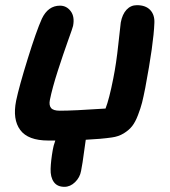

<svg xmlns="http://www.w3.org/2000/svg" viewBox="-20 -535 654 739"><path d="M166 5.9Q87.9 5.9 57.9 -34.7Q27.8 -75.2 42 -147Q53.7 -202.6 86.7 -308.8Q119.6 -415 141.1 -462.9Q165 -513.2 210.9 -513.2Q236.3 -513.2 252.2 -491.9Q268.1 -470.7 261.2 -435.1Q259.8 -428.2 241.9 -378.7Q224.1 -329.1 202.6 -262.7Q181.2 -196.3 171.9 -149.9Q168 -129.9 176.5 -119.4Q185.1 -108.9 210 -108.9Q262.7 -108.9 386.2 -117.2Q400.4 -153.8 416 -232.9Q427.7 -291 435.5 -365.2Q443.4 -439.5 444.8 -448.2Q450.7 -480 467 -497.6Q483.4 -515.1 506.8 -515.1Q540.5 -515.1 558.1 -496.6Q575.7 -478 574.2 -446.8Q571.3 -367.2 539.1 -196.8Q532.2 -161.6 526.9 -140.4Q521.5 -119.1 511.2 -92.3Q501 -65.4 488.8 -49.8Q476.6 -34.2 456.3 -21.7Q436 -9.3 410.2 -5.9Q369.6 0 310.1 2.9Q307.6 19 304.2 44.7Q300.8 70.3 297.9 89.4Q294.9 108.4 292 123Q287.6 147.9 269 166Q250.5 184.1 228 184.1Q200.2 184.1 187 165.3Q173.8 146.5 174.8 115Q175.8 83.5 183.1 42Q185.1 27.8 192.9 5.9Z"/></svg>

Font: Shantell Sans Normal
Style: Italic
Weight: 600
Italic angle: -11.31°
Designer: Stephen Nixon, Anya Danilova, Shantell Martin
Foundry: Arrow Type
Version: Version 1.006;[559af2be0]